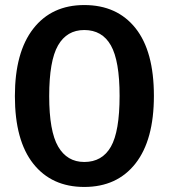

<svg xmlns="http://www.w3.org/2000/svg" viewBox="-20 -726 668 761"><path d="M314 -706Q444 -706 517 -614.5Q590 -523 590 -346Q590 -171 517 -78Q444 15 314 15Q185 15 112 -77Q39 -169 39 -345Q39 -519 112 -612.5Q185 -706 314 -706ZM314 -607Q245 -607 210 -546Q175 -485 175 -345Q175 -206 210.5 -145Q246 -84 314 -84Q385 -84 419.5 -144.5Q454 -205 454 -346Q454 -485 419.5 -546Q385 -607 314 -607Z"/></svg>

Font: Fira Sans Condensed Medium
Style: Regular
Weight: 500
Width: 3
Designer: Carrois Corporate & Edenspiekermann AG
Foundry: Carrois Corporate GbR & Edenspiekermann AG
Version: Version 4.203;PS 004.203;hotconv 1.0.88;makeotf.lib2.5.64775